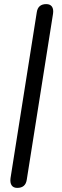

<svg xmlns="http://www.w3.org/2000/svg" viewBox="-20 -732 305 939"><path d="M64.3 186.9Q45.4 186.9 36.9 174.3Q28.5 161.7 31.4 139.4L159.8 -671.7Q165.6 -711.9 206.3 -711.9Q225.3 -711.9 234 -699.6Q242.7 -687.2 239.3 -664.4L110.9 146.7Q105.1 186.9 64.3 186.9Z"/></svg>

Font: Nunito Variable Extra Light
Style: Italic
Weight: 200
Italic angle: -9°
Designer: Vernon Adams
Foundry: Vernon Adams
Version: Version 3.602